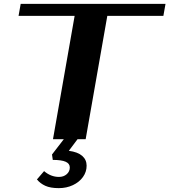

<svg xmlns="http://www.w3.org/2000/svg" viewBox="-20 -720 876 993"><path d="M836 -700 825 -638H535L423 0H381L336 60Q382 66 405 86Q428 106 428 137Q428 169 409 195.5Q390 222 357 237.5Q324 253 284 253Q241 253 214.5 241Q188 229 171 208L208 165Q243 195 285 195Q309 195 325 181Q341 167 341 146Q341 126 319.5 116.5Q298 107 253 107L249 79L310 0H254L366 -638H76L87 -700Z"/></svg>

Font: Fahkwang
Style: Bold Italic
Weight: 700
Italic angle: -10°
Designer: Suppakit Chalermlarp | Katatrad Co.,Ltd.
Foundry: Cadson Demak Co.,Ltd.
Version: Version 1.000; ttfautohint (v1.6)